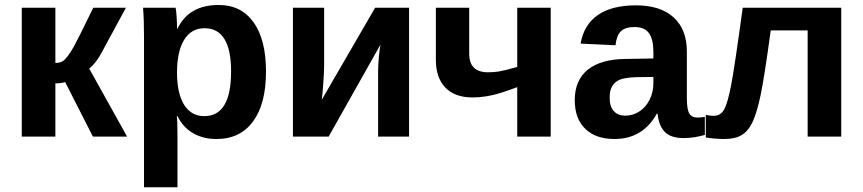

<svg xmlns="http://www.w3.org/2000/svg" viewBox="-20 -560 3538 787"><path d="M69.3 -528.3H207V-301.8Q227.5 -302.7 237.3 -309.3Q247.1 -315.9 258.3 -330.8Q269.5 -345.7 283.4 -370.4Q297.4 -395 362.3 -528.3H496.1L395.5 -342.3Q374 -302.2 345.7 -278.8L501 0H360.8L247.1 -223.6Q231.9 -218.3 207 -218.3V0H69.3Z M1070.3 -266.6Q1070.3 -134.3 1017.3 -62.3Q964.4 9.8 867.7 9.8Q812 9.8 770.8 -14.4Q729.5 -38.6 707.5 -84H704.6Q707.5 -69.3 707.5 4.9V207.5H570.3V-406.7Q570.3 -481.4 566.4 -528.3H699.7Q702.1 -519.5 703.9 -493.7Q705.6 -467.8 705.6 -442.4H707.5Q753.9 -539.6 876.5 -539.6Q968.8 -539.6 1019.5 -468.5Q1070.3 -397.5 1070.3 -266.6ZM927.2 -266.6Q927.2 -444.3 818.4 -444.3Q763.7 -444.3 734.6 -396.5Q705.6 -348.6 705.6 -262.7Q705.6 -177.2 734.6 -130.6Q763.7 -84 817.4 -84Q927.2 -84 927.2 -266.6Z M1308.6 -528.3V-291Q1308.6 -268.6 1305.2 -219.2Q1301.8 -169.9 1298.8 -150.9L1517.6 -528.3H1656.7V0H1529.8V-268.6Q1529.8 -293 1533.2 -328.6Q1536.6 -364.3 1539.6 -377.4L1327.1 0H1180.7V-528.3Z M1903.3 -528.3V-339.8Q1903.3 -263.7 1980.5 -263.7Q2002.9 -263.7 2023.7 -266.8Q2044.4 -270 2100.1 -285.6V-528.3H2237.3V0H2100.1V-202.6L2058.6 -188Q1983.9 -160.6 1916 -160.6Q1844.7 -160.6 1805.7 -200.9Q1766.6 -241.2 1766.6 -314.5V-528.3Z M2498.5 9.8Q2421.9 9.8 2378.9 -32Q2335.9 -73.7 2335.9 -149.4Q2335.9 -231.4 2389.4 -274.4Q2442.9 -317.4 2544.4 -318.4L2658.2 -320.3V-347.2Q2658.2 -398.9 2640.1 -424.1Q2622.1 -449.2 2581.1 -449.2Q2543 -449.2 2525.1 -431.9Q2507.3 -414.6 2502.9 -374.5L2359.9 -381.3Q2373 -458.5 2430.4 -498.3Q2487.8 -538.1 2586.9 -538.1Q2687 -538.1 2741.2 -488.8Q2795.4 -439.5 2795.4 -348.6V-156.2Q2795.4 -111.8 2805.4 -95Q2815.4 -78.1 2838.9 -78.1Q2854.5 -78.1 2869.1 -81.1V-6.8Q2856.9 -3.9 2847.2 -1.5Q2837.4 1 2827.6 2.4Q2817.9 3.9 2806.9 4.9Q2795.9 5.9 2781.2 5.9Q2729.5 5.9 2704.8 -19.5Q2680.2 -44.9 2675.3 -94.2H2672.4Q2614.7 9.8 2498.5 9.8ZM2658.2 -244.6 2587.9 -243.7Q2540 -241.7 2520 -233.2Q2500 -224.6 2489.5 -207Q2479 -189.5 2479 -160.2Q2479 -122.6 2496.3 -104.2Q2513.7 -85.9 2542.5 -85.9Q2574.7 -85.9 2601.3 -103.5Q2627.9 -121.1 2643.1 -152.1Q2658.2 -183.1 2658.2 -217.8Z M3290.5 0V-435.5H3139.2Q3113.3 -244.1 3097.9 -170.9Q3082.5 -97.7 3064.9 -60.3Q3047.4 -22.9 3020.5 -6.6Q2993.7 9.8 2948.2 9.8Q2930.7 9.8 2907.5 7.8Q2884.3 5.9 2873 3.4V-89.8Q2885.3 -85.4 2906.2 -85.4Q2933.6 -85.4 2948 -110.8Q2962.4 -136.2 2976.8 -210.4Q2991.2 -284.7 3024.4 -528.3H3428.2V0Z"/></svg>

Font: Arial
Style: Bold
Weight: 700
Designer: Steve Matteson
Foundry: Ascender Corporation
Version: Version 2.00.3